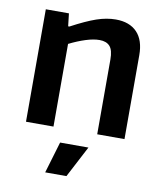

<svg xmlns="http://www.w3.org/2000/svg" viewBox="-85 -619 767 908"><g transform="rotate(10 298.0 -165.0)"><path d="M239 69H375L296 220H194ZM63 -540H174L181 -479H187Q258 -517 306 -533.5Q354 -550 398 -550Q464 -550 500 -512.5Q536 -475 536 -403V0H405V-359Q405 -404 388.5 -422.5Q372 -441 339 -441Q310 -441 272.5 -429Q235 -417 195 -397V0H63Z"/></g></svg>

Font: Encode Sans Narrow
Style: SemiBold
Weight: 600
Designer: Pablo Impallari, Andres Torresi
Foundry: Pablo Impallari, Andres Torresi
Version: Version 1.000; ttfautohint (v1.00) -l 8 -r 50 -G 200 -x 14 -